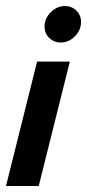

<svg xmlns="http://www.w3.org/2000/svg" viewBox="-20 -623 291 643"><path d="M0 0 104.2 -416.7H213.9L109.7 0ZM183.3 -480.6Q161.1 -480.6 145.1 -495.8Q129.2 -511.1 129.2 -534.7Q129.2 -561.1 150 -581.9Q170.8 -602.8 197.2 -602.8Q220.1 -602.8 235.8 -587.5Q251.4 -572.2 251.4 -549.3Q251.4 -522.2 230.9 -501.4Q210.4 -480.6 183.3 -480.6Z"/></svg>

Font: Afacad SemiBold
Style: Italic
Weight: 600
Italic angle: -14°
Designer: Kristian Moeller
Foundry: Dicotype
Version: Version 1.000